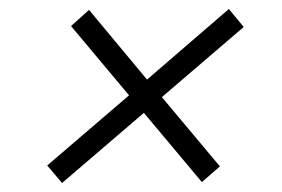

<svg xmlns="http://www.w3.org/2000/svg" viewBox="-20 -509 628 427"><path d="M429 -104 300 -258 118 -102 85 -141 267 -297 138 -451 178 -487 307 -332 489 -489 522 -449 340 -293 469 -139Z"/></svg>

Font: Inria Sans Light
Style: Italic
Weight: 300
Italic angle: -10°
Designer: Black Foundry Team
Foundry: Black Foundry
Version: Version 1.2; ttfautohint (v1.8.3)